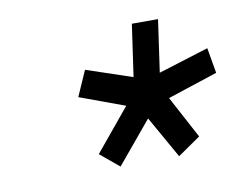

<svg xmlns="http://www.w3.org/2000/svg" viewBox="-46 -789 527 421"><g transform="rotate(-10 217.0 -578.0)"><path d="M322 -425.9 372.7 -461 322.3 -555.3 433.7 -591.9 423.9 -648.4 312 -613.6 328.6 -730H270.3L253.7 -614.1L151.6 -648.4L126.7 -591.9L227 -555L149.3 -461L191.6 -425.9L269.3 -519.3Z"/></g></svg>

Font: Secuela ExtLt
Style: Italic
Weight: 200
Italic angle: -8°
Designer: Fernando Haro
Foundry: deFharo
Version: Version 1.704